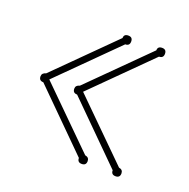

<svg xmlns="http://www.w3.org/2000/svg" viewBox="-80 -512 526 534"><g transform="rotate(20 183.5 -245.0)"><path d="M215 -81Q227 -79 227 -68Q227 -55 214 -55Q201 -55 201 -68L36 -232Q23 -232 23 -245Q23 -255 35 -258L201 -423Q201 -435 214 -435Q227 -435 227 -422Q227 -409 214 -409L49 -245ZM315 -81Q327 -79 327 -68Q327 -55 314 -55Q301 -55 301 -68L136 -232Q123 -232 123 -245Q123 -255 135 -258L301 -423Q301 -435 314 -435Q327 -435 327 -422Q327 -409 314 -409L149 -245Z"/></g></svg>

Font: Wire One
Style: Regular
Weight: 400
Designer: Alexei Vanyashin, Gayaneh Bagdasaryan
Foundry: Cyreal
Version: Version 1.102; ttfautohint (v1.8.3)